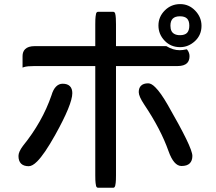

<svg xmlns="http://www.w3.org/2000/svg" viewBox="-20 -819 1040 923"><path d="M692.4 -418.5Q708 -418.5 727.1 -398.9Q752.4 -374 786.6 -314.5Q844.7 -213.4 874.8 -151.9Q904.8 -90.3 904.8 -69.3Q904.8 -46.4 892.1 -33.7Q879.4 -21 852.5 -21Q815.4 -21 790 -92.8Q752.9 -197.8 673.3 -316.4Q647 -356 647 -376Q647 -396 657.7 -406.7Q669.4 -418.5 692.4 -418.5ZM281.2 -416.5Q304.2 -416.5 315.9 -404.8Q327.6 -393.1 327.6 -371.1Q327.6 -317.9 245.1 -169.9Q193.8 -78.1 158.7 -43Q135.7 -20 118.2 -20Q93.8 -20 81.3 -32.5Q68.8 -44.9 68.8 -69.3Q68.8 -88.9 90.3 -117.7Q183.6 -232.9 227.5 -360.8Q235.8 -389.2 249.5 -402.8Q263.2 -416.5 281.2 -416.5ZM799.3 -695.3Q799.3 -665 819.3 -655.3Q829.6 -649.9 845.7 -649.9Q867.7 -649.9 878.9 -660.6Q890.1 -672.4 890.1 -695.6Q890.1 -718.8 879.2 -729.7Q868.2 -740.7 845 -740.7Q821.8 -740.7 810.5 -729.5Q799.3 -718.3 799.3 -695.3ZM846.2 -799.3Q888.2 -799.3 918.5 -767.8Q948.7 -736.3 948.7 -694.8Q948.7 -650.9 917.5 -621.6Q885.7 -592.3 845.7 -592.3Q801.3 -592.3 771.5 -623.3Q741.7 -654.3 741.7 -696.3Q741.7 -738.3 772.2 -768.8Q802.7 -799.3 846.2 -799.3ZM537.6 -597.2H779.8Q812 -577.6 843.8 -577.6Q857.9 -577.6 877.9 -582L880.4 -579.6Q891.1 -565.4 891.1 -548.8Q891.1 -527.8 879.4 -515.6Q864.7 -501.5 834 -501.5H537.6V23.4Q537.6 50.3 536.1 60.5Q534.7 70.8 533.9 73.5Q533.2 76.2 532.7 77.1Q531.7 79.6 529.8 81.5Q527.8 83.5 524.4 83.5H451.2Q444.8 83.5 441.9 75.2Q440.9 70.8 439.5 60.5Q438 50.3 438 23.4V-501.5H146.5Q110.4 -501.5 95.7 -496.6L88.4 -494.1V-549.3Q88.4 -570.3 100.6 -582.5Q115.2 -597.2 146.5 -597.2H438V-702.1Q438 -729 439.5 -739.3Q440.9 -749.5 441.9 -753.9Q444.8 -762.2 451.2 -762.2H524.4Q530.8 -762.2 533.7 -753.9Q536.1 -745.6 536.9 -730.7Q537.6 -715.8 537.6 -702.1Z"/></svg>

Font: YuPearl-Medium
Style: Medium
Weight: 500
Designer: Max Yao
Foundry: Max-Everyday
Version: Version 1.011; ttfautohint (v1.8.3)